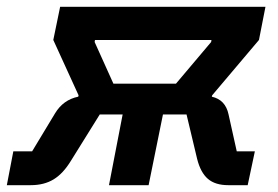

<svg xmlns="http://www.w3.org/2000/svg" viewBox="-56 -542 814 562"><path d="M-17 -99H38L105 -210Q129 -250 173 -259L174 -263L100 -425L120 -522H721L702 -425L565 -263L564 -259Q604 -250 613 -207L637 -99H690L669 0H612Q574 0 552.5 -18.5Q531 -37 521 -77L490 -207H421L379 0H263L303 -207H236L152 -72Q129 -34 101 -17Q73 0 34 0H-36ZM459 -297 562 -419 563 -425H222L221 -419L276 -297Z"/></svg>

Font: IBM Plex Sans SmBld
Style: Italic
Weight: 600
Italic angle: -11°
Designer: Mike Abbink, Paul van der Laan, Pieter van Rosmalen
Foundry: Bold Monday
Version: Version 3.005